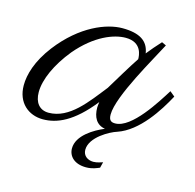

<svg xmlns="http://www.w3.org/2000/svg" viewBox="-112 -423 649 638"><g transform="rotate(15 212.5 -104.0)"><path d="M282 124 287 104C282 105 269 111 255 111C236 111 219 100 219 79C219 35 283 1 306 -6C377 -30 430 -114 459 -168L442 -182C415 -139 349 -31 292 -31C279 -31 270 -35 270 -56C270 -119 362 -274 388 -325L373 -332C357 -315 343 -298 330 -282C324 -323 294 -343 234 -343C181 -343 95 -311 22 -216C-20 -161 -34 -112 -34 -75C-34 -15 7 18 56 18C104 18 158 -4 223 -86C222 -81 221 -69 221 -67C221 -34 234 -10 264 -5C230 9 175 41 175 86C175 113 196 135 236 135C258 135 272 128 282 124ZM238 -139C191 -80 141 -8 69 -8C38 -8 20 -30 20 -66C20 -110 46 -167 90 -221C150 -292 213 -315 253 -315C309 -315 311 -269 311 -257C292 -229 255 -167 238 -139Z"/></g></svg>

Font: Parisienne
Style: Regular
Weight: 400
Designer: Astigmatic (AOETI)
Foundry: Astigmatic (AOETI)
Version: Version 1.000